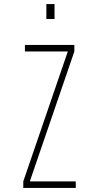

<svg xmlns="http://www.w3.org/2000/svg" viewBox="-20 -920 490 940"><path d="M94 0V-32L312 -668H102V-700H344V-668L126 -32H351V0ZM207 -900H247V-827H207Z"/></svg>

Font: Trispace Condensed Thin
Style: Regular
Weight: 100
Width: 3
Designer: Tyler Finck
Foundry: Etcetera Type Company
Version: Version 1.210; ttfautohint (v1.8.3)